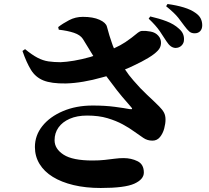

<svg xmlns="http://www.w3.org/2000/svg" viewBox="-20 -873 1040 957"><path d="M482 64Q407 64 346.5 49.5Q286 35 243 8.5Q200 -18 177 -56Q154 -94 154 -140Q154 -198 191 -244.5Q228 -291 293.5 -319Q359 -347 442 -347Q504 -347 552.5 -340.5Q601 -334 627 -329Q637 -328 638 -330Q640 -333 632 -341Q614 -361 588 -392Q562 -423 535 -460Q522 -477 510 -493Q499 -490 488 -487Q443 -474 396 -466Q349 -458 308 -457Q236 -456 196.5 -472Q157 -488 134.5 -524.5Q112 -561 92 -619L105 -628Q139 -600 166.5 -585.5Q194 -571 221.5 -567Q249 -563 282 -563Q310 -564 349 -570.5Q388 -577 430 -589Q437 -591 445 -594Q432 -615 420 -635Q404 -662 393 -679Q380 -699 348.5 -709.5Q317 -720 273 -725L270 -738Q293 -756 324.5 -772.5Q356 -789 393 -789Q444 -789 476 -774.5Q508 -760 513 -740Q526 -691 537 -661Q542 -645 548 -632Q581 -647 605 -663Q640 -687 658.5 -703Q677 -719 688 -719Q708 -720 731.5 -715.5Q755 -711 769 -695Q783 -680 782.5 -658Q782 -636 766 -620Q750 -603 718.5 -584Q687 -565 648 -547Q626 -536 603 -527Q622 -498 645 -472Q679 -432 713 -400.5Q747 -369 773 -343Q790 -326 797.5 -311.5Q805 -297 805 -277Q805 -257 798.5 -232.5Q792 -208 777.5 -190Q763 -172 740 -172Q714 -172 694 -186Q674 -200 648 -218Q625 -235 592 -253Q559 -271 515.5 -284Q472 -297 414 -297Q364 -297 327.5 -281Q291 -265 271.5 -237.5Q252 -210 252 -174Q252 -131 297 -102Q342 -73 441 -73Q475 -73 502 -76Q529 -79 552 -82Q575 -85 596 -85Q634 -85 665.5 -69.5Q697 -54 697 -13Q697 21 649.5 42.5Q602 64 482 64ZM854 -634Q841 -635 830.5 -643Q820 -651 809 -668Q796 -689 776.5 -717.5Q757 -746 721 -780L729 -791Q773 -781 810 -767Q847 -753 872 -730Q887 -717 892.5 -703Q898 -689 897 -675Q897 -658 885 -646Q873 -634 854 -634ZM950 -707Q934 -707 923.5 -716Q913 -725 899 -744Q887 -761 868.5 -784.5Q850 -808 808 -842L815 -853Q860 -847 896 -836Q932 -825 954 -809Q973 -796 980.5 -780.5Q988 -765 988 -747Q988 -729 978 -718Q968 -707 950 -707Z"/></svg>

Font: Noto Serif HK ExtraLight Black
Style: Regular
Weight: 900
Version: Version 2.002-H1;hotconv 1.1.0;makeotfexe 2.6.0